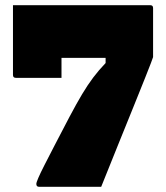

<svg xmlns="http://www.w3.org/2000/svg" viewBox="-20 -720 640 740"><path d="M370 0H131Q120 0 120 -11Q120 -22 151 -83Q182 -144 248 -270Q275 -321 296.5 -357Q318 -393 339.5 -421.5Q361 -450 387 -477V-497H217V-420H41Q30 -420 30 -431V-700H559Q570 -700 570 -689V-500Q570 -499 561.5 -476.5Q553 -454 539.5 -420.5Q526 -387 512 -352Q498 -317 487 -290Q466 -238 437 -166.5Q408 -95 370 0Z"/></svg>

Font: Recursive Mn Lnr St XBk
Style: Regular
Weight: 1000
Monospace: yes
Version: Version 1.079;hotconv 1.0.112;makeotfexe 2.5.65598; ttfautoh